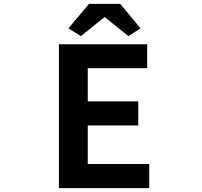

<svg xmlns="http://www.w3.org/2000/svg" viewBox="-20 -968 1040 988"><path d="M283.2 0V-740.2H737.3V-617.2H431.6V-446.3H691.4V-322.3H431.6V-124H748V0ZM332 -822.3 438.5 -948.2H598.6L703.1 -822.3L640.6 -782.2L520.5 -878.9H516.6L396.5 -782.2Z"/></svg>

Font: Gen Shin Gothic Monospace Bold
Style: Bold
Weight: 700
Designer: [Source Han Sans]
Ryoko NISHIZUKA  (kana & ideographs); Paul D. Hunt (Latin, Greek & Cyrillic); Wenlong ZHANG  (bopomofo
Version: Version 1.002.20150607